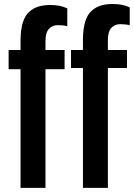

<svg xmlns="http://www.w3.org/2000/svg" viewBox="-20 -916 652 936"><path d="M80.1 0V-578.6H22V-672.4H80.1V-715.8Q80.1 -768.6 90.8 -804.4Q101.6 -840.3 122.6 -858.6Q143.6 -877 168 -884.3Q192.4 -891.6 226.1 -891.6Q274.9 -891.6 308.1 -875V-788.1Q287.6 -793.5 262.2 -793.5Q235.4 -793.5 218.5 -775.1Q201.7 -756.8 201.7 -715.8V-672.4H294.9V-578.6H201.7V0ZM384.3 0V-584.5H326.2V-672.4H384.3V-720.7Q384.3 -773.4 395 -809.3Q405.8 -845.2 426.8 -863.5Q447.8 -881.8 472.2 -889.2Q496.6 -896.5 530.3 -896.5Q579.1 -896.5 612.3 -879.9V-793Q591.8 -798.3 566.4 -798.3Q539.6 -798.3 522.7 -780Q505.9 -761.7 505.9 -720.7V-672.4H599.1V-584.5H505.9V0Z"/></svg>

Font: FjallaOne
Style: Regular
Weight: 400
Designer: Irina Smirnova
Foundry: Irina Smirnova
Version: Version 1.001